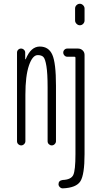

<svg xmlns="http://www.w3.org/2000/svg" viewBox="-20 -780 540 1030"><path d="M71.3 -22.5V-498Q71.3 -506.8 77.6 -513.2Q84 -519.5 92.8 -519.5Q101.6 -519.5 108.4 -513.2Q115.2 -506.8 115.2 -498V-462.9Q115.2 -461.9 116.2 -461.9Q118.2 -461.9 118.2 -462.9Q145.5 -530.3 193.4 -530.3Q241.2 -530.3 260.7 -486.3Q280.3 -442.4 280.3 -320.3V-22.5Q280.3 -13.7 273.4 -6.8Q266.6 0 257.8 0Q249 0 242.2 -6.3Q235.4 -12.7 235.4 -22.5V-310.5Q235.4 -386.7 229 -425.3Q222.7 -463.9 212.9 -474.1Q203.1 -484.4 182.6 -484.4Q154.3 -484.4 135.3 -428.7Q116.2 -373 116.2 -271.5V-22.5Q116.2 -13.7 109.4 -6.8Q102.5 0 93.8 0Q85 0 78.1 -6.3Q71.3 -12.7 71.3 -22.5ZM382.8 -734.4Q382.8 -745.1 390.6 -752.4Q398.4 -759.8 408.2 -759.8Q418 -759.8 425.8 -752Q433.6 -744.1 433.6 -734.4V-669.9Q433.6 -660.2 426.3 -652.3Q418.9 -644.5 408.2 -644.5Q398.4 -644.5 390.6 -652.3Q382.8 -660.2 382.8 -669.9ZM316.4 230.5Q307.6 230.5 300.8 223.6Q293.9 216.8 293.9 208Q293.9 188.5 316.4 185.5Q361.3 183.6 373 158.7Q384.8 133.8 384.8 46.9V-470.7Q384.8 -475.6 379.9 -475.6H340.8Q332 -475.6 325.7 -482.4Q319.3 -489.3 319.3 -498Q319.3 -506.8 325.7 -513.2Q332 -519.5 340.8 -519.5H398.4Q413.1 -519.5 423.3 -509.8Q433.6 -500 433.6 -485.4V46.9Q433.6 156.2 411.6 191.9Q389.6 227.5 316.4 230.5Z"/></svg>

Font: Rounded-L Mgen+ 1m light
Style: Regular
Weight: 200
Designer: [Source Han Sans]
Ryoko NISHIZUKA  (kana & ideographs); Paul D. Hunt (Latin, Greek & Cyrillic); Wenlong ZHANG  (bopomofo
Version: Version 1.059.20150602